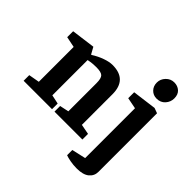

<svg xmlns="http://www.w3.org/2000/svg" viewBox="-214 -941 1324 1324"><g transform="rotate(45 448.5 -279.0)"><path d="M21 0V-55L100 -69V-409L21 -425V-483L195 -506L222 -457H226Q265 -482 306 -496.5Q347 -511 378 -511Q449 -511 484.5 -475Q520 -439 520 -367V-69L594 -55V0H322V-55L388 -69V-344Q388 -390 372.5 -405.5Q357 -421 309 -421Q293 -421 274.5 -419.5Q256 -418 232 -413V-69L298 -55V0ZM708 169Q673 169 642 163Q611 157 596 151V100L698 77V-409L616 -425V-483L792 -506L830 -492V79Q830 119 799.5 144Q769 169 708 169ZM756 -561Q723 -561 701 -583.5Q679 -606 679 -641Q679 -675 704 -701Q729 -727 764 -727Q797 -727 819.5 -707Q842 -687 842 -649Q842 -614 818.5 -587.5Q795 -561 756 -561Z"/></g></svg>

Font: Faustina
Style: Bold
Weight: 700
Designer: Alfonso Garcia
Foundry: http://www.omnibus-type.com
Version: Version 1.200